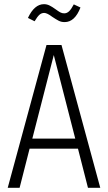

<svg xmlns="http://www.w3.org/2000/svg" viewBox="-20 -901 518 921"><path d="M402 0 354 -188H122L74 0H17L203 -685H275L461 0ZM135 -236H341L238 -637ZM231 -820Q206 -839 192 -839Q179 -839 169 -830Q159 -821 146 -799L114 -815Q145 -881 191 -881Q205 -881 218 -874.5Q231 -868 246 -857Q261 -846 269.5 -841.5Q278 -837 288 -837Q301 -837 311.5 -847Q322 -857 334 -880L366 -865Q339 -795 290 -795Q274 -795 261.5 -801.5Q249 -808 231 -820Z"/></svg>

Font: Fira Sans Extra Condensed Light
Style: Regular
Weight: 300
Width: 1
Designer: Carrois Corporate & Edenspiekermann AG
Foundry: Carrois Corporate GbR & Edenspiekermann AG
Version: Version 4.203